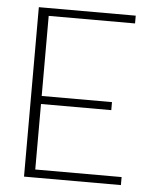

<svg xmlns="http://www.w3.org/2000/svg" viewBox="-50 -719 633 762"><g transform="rotate(5 266.5 -337.5)"><path d="M74 -675H460V-644H116V-325H396V-293H116V-32H460V0H74Z"/></g></svg>

Font: HiLo-Deco
Style: Deco
Weight: 500
Version: Version 001.000